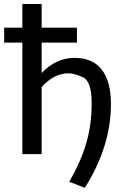

<svg xmlns="http://www.w3.org/2000/svg" viewBox="-41 -757 613 943"><path d="M296.4 -397Q224.6 -397 163.6 -329.6V0H68.8V-547.9H-20.5V-621.1H68.8V-737.3H163.6V-621.1H336.9V-547.9H163.6V-398.4Q234.4 -472.7 324.7 -472.7Q415 -472.7 459.5 -414.3Q503.9 -356 503.9 -246.6Q503.9 -37.6 375.5 165.5L299.3 135.7Q355 39.1 382.1 -52Q409.2 -143.1 409.2 -251Q409.2 -358.9 365.7 -377.9Q322.3 -397 296.4 -397Z"/></svg>

Font: Lato-Medium
Style: Regular
Weight: 500
Designer: Lukasz Dziedzic
Foundry: tyPoland Lukasz Dziedzic
Version: Version 2.006; 2014-01-15